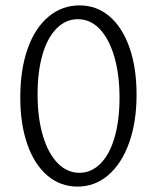

<svg xmlns="http://www.w3.org/2000/svg" viewBox="-20 -684 580 710"><path d="M55 -324Q55 -426 82 -503Q109 -580 159 -622Q209 -664 274 -664Q338 -664 385.5 -623Q433 -582 459 -507.5Q485 -433 485 -334Q485 -233 457.5 -156Q430 -79 380.5 -36.5Q331 6 267 6Q203 6 155 -35Q107 -76 81 -150.5Q55 -225 55 -324ZM422 -323Q422 -409 402.5 -475Q383 -541 348.5 -577Q314 -613 268 -613Q223 -613 189 -578.5Q155 -544 137 -481.5Q119 -419 119 -335Q119 -248 138.5 -182.5Q158 -117 193 -81Q228 -45 274 -45Q318 -45 352 -79.5Q386 -114 404 -177Q422 -240 422 -323Z"/></svg>

Font: Ysabeau Infant Semilight
Style: Regular
Weight: 300
Designer: Christian Thalmann (Catharsis Fonts)
Version: Version 0.003